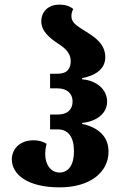

<svg xmlns="http://www.w3.org/2000/svg" viewBox="-20 -794 524 828"><path d="M237 14C371 14 448 -53 448 -140C448 -205 405 -244 334 -260V-264C397 -270 442 -305 442 -356C442 -408 397 -447 334 -452V-457C396 -469 434 -499 434 -547C434 -604 391 -633 347 -660C307 -685 288 -698 288 -724C288 -736 290 -744 296 -755C282 -767 264 -774 235 -774C185 -774 158 -740 158 -703C158 -659 194 -630 232 -605C260 -587 285 -565 285 -531C285 -499 271 -476 228 -476H196V-413H228C269 -413 293 -391 293 -356C293 -321 270 -300 228 -300H196V-236H229C274 -236 299 -204 299 -141C299 -84 276 -50 237 -50C199 -50 175 -84 175 -129C175 -144 177 -158 181 -174C164 -184 147 -189 125 -189C59 -189 31 -145 31 -107C31 -42 98 14 237 14Z"/></svg>

Font: Noto Serif Georgian ExtraCondensed ExtraBold
Style: Regular
Weight: 800
Width: 2
Designer: Monotype Design Team, Akaki Razmadze
Foundry: Google LLC
Version: Version 2.003